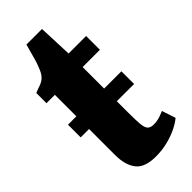

<svg xmlns="http://www.w3.org/2000/svg" viewBox="-231 -748 802 802"><g transform="rotate(-45 170.0 -347.0)"><path d="M168 9Q103 9 77.5 -24.2Q52 -57.5 52 -115.5V-270H2.5V-345H52V-472H2.5V-532Q13.5 -537 24.2 -540.5Q35 -544 44.2 -548.2Q53.5 -552.5 60.5 -559Q67 -565 72 -572.8Q77 -580.5 81 -590Q85 -599.5 89 -610Q94 -623 98.2 -638.5Q102.5 -654 107.2 -671Q112 -688 116.5 -704.5H208.5L214.5 -553.5H318V-472H216V-345H318V-270H216V-205Q216 -158.5 218.2 -134.2Q220.5 -110 229.2 -101Q238 -92 256.5 -92Q268.5 -92 279.8 -94.2Q291 -96.5 301.5 -100.5Q312 -104.5 320.5 -108L340.5 -47.5Q325 -34 298.8 -21Q272.5 -8 239.2 0.5Q206 9 168 9Z"/></g></svg>

Font: Merriweather 24pt SemiCondensed Black
Style: Regular
Weight: 900
Width: 4
Designer: Eben Sorkin
Foundry: Eben Sorkin
Version: Version 2.100